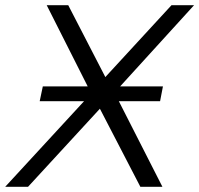

<svg xmlns="http://www.w3.org/2000/svg" viewBox="-41 -720 768 740"><path d="M-21 0 283 -330H112L124 -387H297L139 -700H222L365 -423L620 -700H707L422 -387H587L576 -330H417L585 0H500L344 -301L67 0Z"/></svg>

Font: Montserrat
Style: Italic
Weight: 400
Italic angle: -11.3°
Designer: Julieta Ulanovsky
Foundry: Julieta Ulanovsky
Version: Version 9.000; ttfautohint (v1.8.4.7-5d5b)